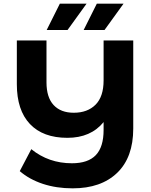

<svg xmlns="http://www.w3.org/2000/svg" viewBox="-20 -921 825 1049"><path d="M708 -700V-219Q708 -61 620 23.5Q532 108 377 108Q288 108 214 83.5Q140 59 88 14L151 -106Q246 -29 373 -29Q461 -29 503.5 -73.5Q546 -118 546 -211V-254Q476 -168 348 -168Q215 -168 143.5 -243.5Q72 -319 72 -461V-700H234V-471Q234 -389 273 -347Q312 -305 383 -305Q458 -305 502 -349Q546 -393 546 -482V-700ZM307 -901H453L349 -757H235ZM509 -901H655L551 -757H437Z"/></svg>

Font: Montserrat Alternates
Style: Bold
Weight: 700
Designer: Julieta Ulanovsky
Foundry: Julieta Ulanovsky
Version: Version 7.200